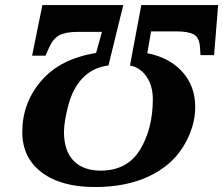

<svg xmlns="http://www.w3.org/2000/svg" viewBox="-20 -734 889 765"><path d="M148.9 -713.9H471.2L412.1 -473.1Q352.1 -465.8 311.8 -425.5Q271.5 -385.3 253.2 -317.9Q234.9 -250.5 234.9 -208Q234.9 -132.8 273.2 -93.5Q311.5 -54.2 380.9 -54.2Q487.3 -54.2 538.1 -137.7Q588.9 -221.2 588.9 -338.9Q588.9 -392.1 564 -428.5Q539.1 -464.8 498 -473.1L543 -713.9H849.1L833 -514.2H778.8L776.9 -544.9Q774.4 -585 752 -596.9Q729.5 -608.9 684.1 -608.9H582L566.9 -522Q656.2 -504.4 707 -447.3Q757.8 -390.1 757.8 -308.1Q757.8 -228.5 711.4 -151.9Q665 -75.2 574.5 -32Q483.9 11.2 357.9 11.2Q223.6 11.2 146.2 -47.1Q68.8 -105.5 68.8 -208Q68.8 -324.2 144.5 -412.1Q220.2 -500 362.8 -522.9L386.2 -606.9H289.1Q241.2 -606.9 216.3 -593.5Q191.4 -580.1 175.8 -544.9L161.1 -512.2H107.9Z"/></svg>

Font: Droid Serif
Style: Bold Italic
Weight: 700
Italic angle: -12°
Designer: Monotype Design team
Foundry: Monotype Imaging Inc.
Version: Version 1.03